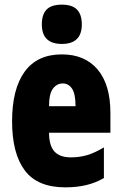

<svg xmlns="http://www.w3.org/2000/svg" viewBox="-20 -796 522 826"><path d="M246 -562Q345 -562 400 -497Q455 -432 455 -310V-225H191Q191 -170 214 -144.5Q237 -119 285 -119Q323 -119 356 -129Q389 -139 427 -162V-30Q391 -9 350 0.5Q309 10 261 10Q141 10 86.5 -63Q32 -136 32 -274Q32 -413 86 -487.5Q140 -562 246 -562ZM250 -437Q225 -437 208 -415Q191 -393 191 -339H305Q305 -392 290 -414.5Q275 -437 250 -437ZM246 -776Q291 -776 311.5 -754.5Q332 -733 332 -691Q332 -607 246 -607Q160 -607 160 -691Q160 -734 180.5 -755Q201 -776 246 -776Z"/></svg>

Font: Noto Sans Malayalam ExtraCondensed Black
Style: Regular
Weight: 900
Width: 2
Designer: Jelle Bosma - Monotype Design Team
Foundry: Monotype Imaging Inc.
Version: Version 2.104; ttfautohint (v1.8.4.7-5d5b)